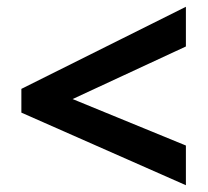

<svg xmlns="http://www.w3.org/2000/svg" viewBox="-20 -645 612 566"><path d="M528 -99 43 -313V-383L528 -625V-508L194 -353L528 -216Z"/></svg>

Font: Noto Sans Lisu
Style: Regular
Weight: 400
Designer: Monotype Design Team. David Williams.
Foundry: Monotype Imaging Inc.
Version: Version 2.102